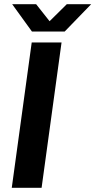

<svg xmlns="http://www.w3.org/2000/svg" viewBox="-20 -894 454 914"><path d="M36 0H178L273 -692H131ZM132 -744H288L414 -874H298L216 -793L152 -874H38Z"/></svg>

Font: Ronzino Bold
Style: Italic
Weight: 700
Italic angle: -8°
Designer: Nunzio Mazzaferro
Foundry: Collletttivo
Version: Version 1.000;Glyphs 3.3 (3337)